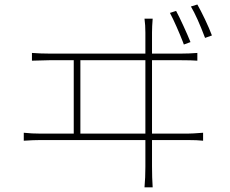

<svg xmlns="http://www.w3.org/2000/svg" viewBox="-20 -808 1017 848"><path d="M821.3 -622.1 792 -611.3Q790 -617.2 788.1 -622.1Q776.4 -652.3 759.8 -689.9Q743.2 -727.5 730.5 -751L757.8 -759.8Q771.5 -734.4 790.5 -692.9Q809.6 -651.4 821.3 -622.1ZM916 -651.4 885.7 -640.6Q850.6 -733.4 823.2 -779.3L851.6 -788.1Q866.2 -762.7 885.3 -722.7Q904.3 -682.6 916 -651.4ZM651.4 -664.1V-73.2Q651.4 -22.5 654.3 19.5H618.2Q622.1 -23.4 622.1 -71.3V-664.1Q622.1 -697.3 618.2 -725.6H654.3Q651.4 -690.4 651.4 -664.1ZM335 -551.8V-202.1H305.7V-551.8ZM161.1 -217.8H806.6Q828.1 -217.8 877 -221.7V-186.5Q852.5 -189.5 806.6 -189.5H161.1Q127.9 -189.5 85 -186.5V-221.7Q121.1 -217.8 161.1 -217.8ZM197.3 -571.3H780.3Q815.4 -571.3 851.6 -574.2V-540Q827.1 -542 780.3 -542H197.3Q175.8 -542 121.1 -540V-574.2Q161.1 -571.3 197.3 -571.3Z"/></svg>

Font: Min Sans VF VF
Style: Regular
Weight: 400
Designer: Jinseong-Kim, NotoSansCJK, Nunito
Foundry: Jinseong-Kim
Version: Version 1.420;Glyphs 3.1.2 (3151)